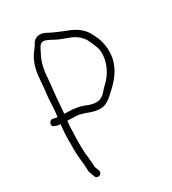

<svg xmlns="http://www.w3.org/2000/svg" viewBox="-178 -784 817 914"><g transform="rotate(-30 231.0 -327.5)"><path d="M30 -278C38 -274 46 -272 59 -271C58 -259 57 -248 56 -237L54 -199V-132C54 -121 54 -111 55 -103C55 -92 58 -77 58 -68C59 -63 59 -58 60 -53C60 -44 62 -25 62 -16C62 -9 64 -1 69 10L74 24C83 46 116 32 107 10L102 -4C99 -10 98 -14 98 -16C98 -25 97 -48 95 -56C95 -61 95 -66 94 -71L92 -87C91 -92 91 -98 91 -106C91 -114 90 -122 90 -132V-164C90 -174 91 -186 91 -198C91 -222 93 -246 95 -269H101C128 -269 152 -268 167 -264C199 -256 225 -240 261 -240C295 -240 318 -262 347 -289C380 -319 410 -354 425 -400C440 -444 434 -498 419 -534L409 -556C389 -602 350 -627 304 -643C282 -651 264 -660 243 -669C222 -678 206 -693 180 -690C158 -687 148 -673 138 -654L126 -638C100 -605 85 -564 81 -508C79 -476 76 -447 72 -415L69 -367C68 -347 67 -326 63 -307C51 -309 49 -310 40 -312C19 -316 8 -282 30 -278ZM99 -305C100 -309 100 -313 100 -318C102 -333 103 -349 104 -365C107 -411 114 -458 117 -504C121 -553 133 -586 149 -616L157 -631C165 -648 177 -660 198 -652C212 -647 222 -641 235 -634C256 -622 276 -617 298 -608C329 -597 361 -577 376 -541L386 -519C389 -512 391 -506 393 -501C404 -474 398 -436 390 -412C376 -371 352 -342 323 -316C305 -293 287 -276 260 -276C244 -276 232 -280 219 -284C189 -298 154 -305 101 -305Z"/></g></svg>

Font: Stray Cat
Style: SuCn
Weight: 400
Version: Version 1.0